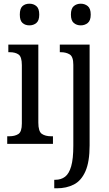

<svg xmlns="http://www.w3.org/2000/svg" viewBox="-20 -777 589 1037"><path d="M139 -640Q116 -640 101.5 -653Q87 -666 87 -698Q87 -731 101.5 -744Q116 -757 139 -757Q161 -757 176.5 -744Q192 -731 192 -698Q192 -666 176.5 -653Q161 -640 139 -640ZM19 0V-41H30Q60 -41 79 -53Q98 -65 98 -110V-425Q98 -470 80.5 -482.5Q63 -495 33 -495H25V-536H187V-115Q187 -67 206 -54Q225 -41 256 -41H266V0ZM416 -640Q394 -640 378.5 -653Q363 -666 363 -698Q363 -731 378.5 -744Q394 -757 416 -757Q438 -757 454 -744Q470 -731 470 -698Q470 -666 454 -653Q438 -640 416 -640ZM273 240V194H279Q310 194 331.5 177.5Q353 161 364.5 121Q376 81 376 10V-427Q376 -471 356.5 -483Q337 -495 309 -495H303V-536H464V8Q464 97 441.5 148Q419 199 379 219.5Q339 240 287 240Z"/></svg>

Font: Noto Serif Sinhala Condensed
Style: Regular
Weight: 400
Width: 3
Designer: Jelle Bosma - Monotype Design Team
Foundry: Monotype Imaging Inc.
Version: Version 2.007; ttfautohint (v1.8.4.7-5d5b)